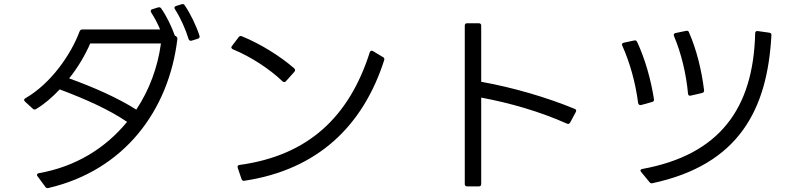

<svg xmlns="http://www.w3.org/2000/svg" viewBox="-20 -895 3975 958"><path d="M968 -702C975 -705 978 -710 975 -718C959 -767 930 -827 902 -868C899 -874 893 -876 887 -874L858 -865C850 -862 848 -856 853 -849C882 -804 907 -746 921 -700C924 -693 929 -690 936 -692ZM206 37C210 43 215 45 222 43C599 -45 822 -342 865 -700C866 -707 863 -711 857 -715L851 -718H852C837 -761 811 -815 785 -852C781 -858 776 -860 769 -858L740 -849C732 -847 730 -841 734 -833C751 -807 767 -777 779 -748C657 -748 504 -748 391 -748C384 -748 380 -745 377 -738C334 -623 235 -479 107 -405C99 -401 98 -394 105 -388L143 -353C148 -348 154 -347 160 -351C201 -375 241 -410 278 -449C413 -398 524 -348 614 -287C508 -157 358 -63 174 -31C164 -29 162 -23 167 -16ZM783 -678C767 -559 725 -446 660 -348C570 -405 457 -456 325 -504C370 -560 406 -622 430 -678Z M1449 -537C1454 -543 1453 -549 1448 -554C1378 -615 1280 -676 1187 -714C1181 -717 1175 -715 1171 -710L1137 -665C1132 -659 1134 -653 1142 -649C1232 -612 1325 -551 1390 -489C1396 -484 1402 -484 1407 -490ZM1185 -2C1187 5 1192 8 1199 7C1564 -48 1791 -265 1897 -595C1899 -602 1897 -607 1891 -610L1841 -640C1834 -644 1828 -642 1825 -634C1723 -314 1520 -119 1175 -72C1167 -71 1164 -66 1166 -58Z M2299 23C2299 31 2303 35 2311 35H2369C2377 35 2381 31 2381 23V-408C2526 -381 2675 -338 2809 -278C2816 -275 2821 -277 2825 -284L2853 -336C2857 -343 2855 -349 2847 -352C2706 -410 2541 -458 2381 -487V-767C2381 -775 2377 -779 2369 -779H2311C2303 -779 2299 -775 2299 -767Z M3483 -431C3491 -433 3494 -438 3493 -445C3481 -542 3457 -644 3418 -733C3416 -740 3411 -743 3403 -741L3350 -730C3342 -728 3340 -722 3343 -715C3380 -627 3404 -525 3413 -427C3414 -419 3419 -416 3427 -418ZM3221 14C3225 19 3230 21 3236 19C3665 -73 3809 -346 3829 -719C3830 -727 3826 -731 3818 -732L3761 -740C3753 -741 3748 -737 3748 -729C3739 -351 3568 -122 3185 -52C3175 -50 3173 -44 3179 -37ZM3233 -386C3241 -388 3244 -392 3243 -400C3228 -497 3199 -600 3159 -686C3156 -692 3151 -695 3144 -693L3093 -682C3084 -680 3081 -675 3085 -667C3124 -580 3151 -481 3164 -381C3166 -373 3171 -369 3179 -371Z"/></svg>

Font: LINE Seed JP App_OTF Regular
Style: Regular
Weight: 400
Designer: LY Corporation & Fontrix & Fontworks
Version: Version 1.002